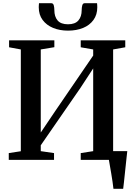

<svg xmlns="http://www.w3.org/2000/svg" viewBox="-20 -994 836 1194"><path d="M685.5 180Q683.5 160.5 679.8 135.8Q676 111 671.8 85.2Q667.5 59.5 663.5 37Q659.5 14.5 657 -1L620 -54H771.5Q769.5 -35 766.8 -11.2Q764 12.5 761.5 38.5Q759 64.5 756 90.2Q753 116 750.8 139.2Q748.5 162.5 746 180ZM34.5 0V-42L109.5 -53.5V-686.5L36.5 -700V-743H318V-700.5L233.5 -686.5V-170L322.5 -302L559.5 -648.5V-686.5L482 -700V-743H759V-700L683.5 -686.5V-54L761.5 -42V0H482V-42L559.5 -54V-568.5L480 -447L233.5 -90.5V-54L316 -42V0ZM299 -974Q311 -974 314.5 -960.2Q318 -946.5 318 -931Q318 -890.5 338.2 -866.8Q358.5 -843 403 -843Q447 -843 467.5 -866.8Q488 -890.5 488 -931Q488 -946.5 491.5 -960.2Q495 -974 506.5 -974H583.5Q584 -968.5 584.5 -962Q585 -955.5 585 -949Q585 -902.5 561.2 -869.8Q537.5 -837 496.5 -820.2Q455.5 -803.5 403 -803.5Q351 -803.5 310 -820.5Q269 -837.5 245 -870Q221 -902.5 221 -949Q221 -955.5 221.5 -962Q222 -968.5 222.5 -974Z"/></svg>

Font: Merriweather 60pt SemiBold
Style: Regular
Weight: 600
Version: Version 2.100